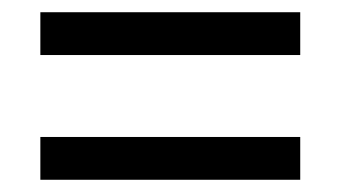

<svg xmlns="http://www.w3.org/2000/svg" viewBox="-20 -509 560 314"><path d="M46 -419H471V-489H46ZM46 -215H471V-285H46Z"/></svg>

Font: Noto Sans Ethiopic SemiCondensed
Style: Regular
Weight: 400
Width: 4
Designer: Monotype Design Team
Foundry: Monotype Imaging Inc.
Version: Version 2.102